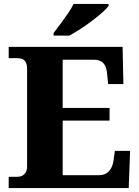

<svg xmlns="http://www.w3.org/2000/svg" viewBox="-20 -951 705 971"><path d="M24 0V-57H68Q84 -57 94.5 -63.5Q105 -70 111 -81.5Q117 -93 117 -110V-599Q117 -625 110 -637Q103 -649 91.5 -653Q80 -657 66 -657H24V-714H600L604 -526H527L522 -575Q520 -601 512.5 -617Q505 -633 490.5 -641Q476 -649 451 -649H297V-405H534V-341H297V-65H479Q503 -65 518 -74.5Q533 -84 542 -100.5Q551 -117 554 -139L561 -188H638L631 0ZM251 -784Q266 -803 285 -829Q304 -855 323 -882Q342 -909 352 -931H529V-921Q520 -908 497.5 -888Q475 -868 446 -846Q417 -824 386.5 -804.5Q356 -785 331 -771H251Z"/></svg>

Font: Noto Serif Khmer ExtraBold
Style: Regular
Weight: 800
Version: Version 2.003